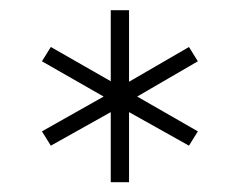

<svg xmlns="http://www.w3.org/2000/svg" viewBox="-20 -696 475 380"><path d="M199.2 -335.4V-474.1L80.6 -407.7L63 -436L185.1 -504.9L63 -574.7L80.6 -603L199.2 -535.2V-675.8H235.4V-534.2L354 -603L371.6 -574.7L251.5 -504.9L371.6 -436L354 -407.7L235.4 -474.1V-335.4Z"/></svg>

Font: Elstob
Style: Regular
Weight: 400
Designer: Peter S. Baker
Version: Version 1.015